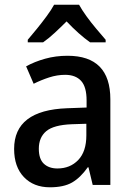

<svg xmlns="http://www.w3.org/2000/svg" viewBox="-20 -786 561 816"><path d="M267 -549Q449 -549 449 -364V0H374L356 -75H353Q322 -31 286.5 -10.5Q251 10 192 10Q123 10 81.5 -33.5Q40 -77 40 -153Q40 -318 266 -326L348 -329V-359Q348 -417 324.5 -442.5Q301 -468 257 -468Q223 -468 189 -457Q155 -446 123 -430L91 -504Q127 -524 172 -536.5Q217 -549 267 -549ZM285 -258Q208 -255 176.5 -228.5Q145 -202 145 -154Q145 -110 166.5 -90Q188 -70 224 -70Q278 -70 312.5 -106Q347 -142 347 -211V-260ZM316 -766Q328 -744 347.5 -717Q367 -690 389 -664Q411 -638 429 -617V-606H363Q315 -640 263 -695Q237 -669 211.5 -645.5Q186 -622 163 -606H98V-617Q116 -638 137.5 -664.5Q159 -691 178.5 -717.5Q198 -744 210 -766Z"/></svg>

Font: Noto Sans Thai SemCond Med
Style: Regular
Weight: 500
Width: 4
Designer: Monotype Design Team
Foundry: Monotype Imaging Inc.
Version: Version 2.002; ttfautohint (v1.8.4.7-5d5b)